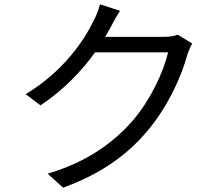

<svg xmlns="http://www.w3.org/2000/svg" viewBox="-20 -827 1040 891"><path d="M537 -777 444 -807C438 -781 423 -745 413 -728C370 -638 271 -493 99 -390L168 -338C277 -411 361 -500 421 -584H760C739 -493 678 -364 600 -272C509 -166 384 -75 201 -21L273 44C461 -25 580 -117 671 -228C760 -336 822 -471 849 -572C854 -588 864 -611 872 -625L805 -666C789 -659 767 -656 740 -656H468L492 -698C502 -717 520 -751 537 -777Z"/></svg>

Font: Noto Sans Mono CJK HK
Style: Regular
Weight: 400
Designer: Ryoko NISHIZUKA 西塚涼子 (kana, bopomofo & ideographs); Paul D. Hunt (Latin, Greek & Cyrillic); Sandoll Communications 산돌커뮤니
Foundry: Adobe
Version: Version 2.004;hotconv 1.0.118;makeotfexe 2.5.65603